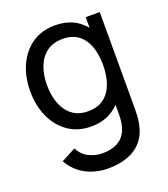

<svg xmlns="http://www.w3.org/2000/svg" viewBox="-146 -659 892 1018"><g transform="rotate(-20 300.0 -150.0)"><path d="M288.5 255Q246 255 205.5 242.2Q165 229.5 131.2 203.2Q97.5 177 75 136.5L156.5 93.5Q176.5 133.5 213.2 151.2Q250 169 289 169Q340.5 169 374.5 150.2Q408.5 131.5 424.5 95Q440.5 58.5 440.5 6Q440.5 4 440.5 2.5V-49.5Q426.5 -35 410 -23Q358 15 282 15Q206.5 15 152.5 -22.8Q98.5 -60.5 69.2 -125Q40 -189.5 40 -270.5Q40 -351.5 69.2 -416Q98.5 -480.5 152.5 -517.8Q206.5 -555 281.5 -555Q358 -555 410 -518Q433 -501.5 451 -479.5V-540H530V3.5Q530 26 528.8 46.2Q527.5 66.5 523.5 86.5Q513 144 482 181.2Q451 218.5 402 236.8Q353 255 288.5 255ZM293 -66.5Q347.5 -66.5 382.5 -92.8Q417.5 -119 434.2 -165.2Q451 -211.5 451 -270.5Q451 -330.5 434.2 -376.2Q417.5 -422 383 -447.8Q348.5 -473.5 295.5 -473.5Q240.5 -473.5 204.8 -446.5Q169 -419.5 151.8 -373.5Q134.5 -327.5 134.5 -270.5Q134.5 -213 152 -166.8Q169.5 -120.5 204.8 -93.5Q240 -66.5 293 -66.5Z"/></g></svg>

Font: Cns Manrope Med
Style: Regular
Weight: 500
Designer: Mikhail Sharanda
Foundry: Mikhail Sharanda
Version: Version 4.504